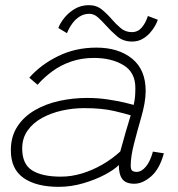

<svg xmlns="http://www.w3.org/2000/svg" viewBox="-20 -712 688 744"><path d="M207.5 12Q120.5 12 71.2 -22.5Q22 -57 22 -129.5Q22 -182.5 46.8 -221Q71.5 -259.5 113.8 -284.2Q156 -309 209 -320.8Q262 -332.5 318 -332.5Q358.5 -332.5 397 -326.8Q435.5 -321 463 -314.5Q490.5 -308 498 -305.5Q502 -323 503.2 -337Q504.5 -351 504.5 -371Q504.5 -432 458 -459.8Q411.5 -487.5 344.5 -487.5Q296 -487.5 255.5 -473.5Q215 -459.5 182.8 -435.8Q150.5 -412 125.5 -383.5L93.5 -411Q138 -461.5 205.2 -494.5Q272.5 -527.5 353.5 -527.5Q439 -527.5 491.8 -484.8Q544.5 -442 544.5 -359.5Q544.5 -338 540 -311.8Q535.5 -285.5 527 -256.5Q512.5 -206.5 499.5 -156Q486.5 -105.5 486.5 -70.5Q486.5 -55 492.5 -50.5Q498.5 -46 509.5 -46Q528.5 -46 545.5 -66.5Q562.5 -87 572.5 -124.5L615 -118Q598.5 -57 565.5 -28.5Q532.5 0 500.5 0Q468 0 454.2 -17.8Q440.5 -35.5 440.5 -72.5Q423.5 -55 386.5 -35.2Q349.5 -15.5 302.5 -1.8Q255.5 12 207.5 12ZM216 -27.5Q257 -27.5 298 -40Q339 -52.5 377 -74.5Q415 -96.5 446 -125Q458.5 -171 467.8 -202.8Q477 -234.5 486.5 -265Q470.5 -270.5 422.8 -281.8Q375 -293 306 -293Q262.5 -293 220 -283.5Q177.5 -274 142.5 -254.8Q107.5 -235.5 86.8 -206Q66 -176.5 66 -136.5Q66 -76 104.5 -51.8Q143 -27.5 216 -27.5ZM206 -603.5Q213 -622.5 229.5 -643Q246 -663.5 270.2 -677.8Q294.5 -692 324 -692Q354 -692 374.8 -675Q395.5 -658 413 -637.5Q429.5 -618.5 447.8 -603Q466 -587.5 491 -587.5Q514.5 -587.5 529.8 -605.8Q545 -624 553 -650L591.5 -635.5Q588.5 -625.5 580.5 -611.2Q572.5 -597 560 -583.2Q547.5 -569.5 530.5 -560.2Q513.5 -551 491.5 -551Q457.5 -551 433.8 -571.2Q410 -591.5 390.5 -613.5Q375 -631 359.5 -644.8Q344 -658.5 326 -658.5Q305.5 -658.5 288.8 -648Q272 -637.5 259.8 -620.5Q247.5 -603.5 239.5 -583.5Z"/></svg>

Font: Grandstander Thin Thin
Style: Italic
Weight: 250
Italic angle: -15°
Version: Version 1.200